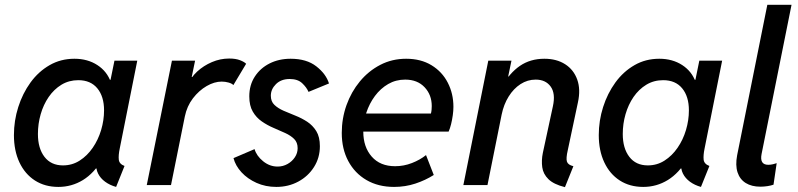

<svg xmlns="http://www.w3.org/2000/svg" viewBox="-20 -772 3329 801"><path d="M223.6 7.8Q167.5 7.8 125.7 -19Q84 -45.9 61 -94.7Q38.1 -143.6 38.1 -208.5Q38.1 -268.6 56.2 -325.4Q74.2 -382.3 107.4 -428Q140.6 -473.6 187 -500.2Q233.4 -526.9 290.5 -526.9Q345.7 -526.9 386.2 -500.5Q426.8 -474.1 442.4 -429.2L402.8 -439H481.4L435.5 -411.1L457.5 -519H552.7L479.5 -152.3Q473.6 -124 475.6 -106Q477.5 -87.9 499.5 -79.6L464.4 7.8Q438 0.5 418.5 -13.9Q398.9 -28.3 389.2 -47.9Q379.4 -67.4 382.8 -89.4L425.8 -69.3H338.4L406.7 -107.9Q373 -49.8 326.2 -21Q279.3 7.8 223.6 7.8ZM242.7 -82Q281.2 -82 312.5 -102.1Q343.8 -122.1 366.7 -155.3Q389.6 -188.5 401.9 -229.5Q414.1 -270.5 414.1 -311.5Q414.1 -369.6 386 -403.6Q357.9 -437.5 306.6 -437.5Q267.6 -437.5 236.3 -418.5Q205.1 -399.4 183.1 -367.4Q161.1 -335.4 149.7 -295.4Q138.2 -255.4 138.2 -212.9Q138.2 -153.3 165.5 -117.7Q192.9 -82 242.7 -82Z M592.3 0 697.3 -519H793.9L779.8 -450.7H791.5L764.6 -419.4Q775.9 -448.7 802.5 -473.4Q829.1 -498 864 -512.9Q898.9 -527.8 936 -527.8Q963.4 -527.8 981.4 -520.8Q999.5 -513.7 1006.8 -505.9L953.6 -417Q948.2 -423.3 934.1 -427.5Q919.9 -431.6 904.8 -431.6Q874.5 -431.6 842.3 -413.1Q810.1 -394.5 784.9 -361.8Q759.8 -329.1 751 -285.6L693.4 0Z M1132.8 7.8Q1087.9 7.8 1050.3 -9Q1012.7 -25.9 987.5 -53.2Q962.4 -80.6 954.1 -112.3L1042 -149.9Q1050.3 -121.6 1077.6 -99.4Q1105 -77.1 1138.2 -77.1Q1160.6 -77.1 1179.7 -87.9Q1198.7 -98.6 1210.2 -116Q1221.7 -133.3 1221.7 -153.8Q1221.7 -177.7 1207.3 -192.1Q1192.9 -206.5 1169.9 -217Q1147 -227.5 1121.1 -238.5Q1095.2 -249.5 1072.3 -265.4Q1049.3 -281.2 1034.7 -306.2Q1020 -331.1 1020 -370.1Q1020 -417 1043 -452.4Q1065.9 -487.8 1104.7 -507.3Q1143.6 -526.9 1192.4 -526.9Q1259.3 -526.9 1299.8 -495.1Q1340.3 -463.4 1352.5 -423.8L1267.1 -388.7Q1259.3 -407.2 1240.7 -424.8Q1222.2 -442.4 1188.5 -442.4Q1152.8 -442.4 1131.3 -421.1Q1109.9 -399.9 1109.9 -372.6Q1109.9 -348.6 1124.8 -334.5Q1139.6 -320.3 1162.8 -310.1Q1186 -299.8 1212.2 -289.6Q1238.3 -279.3 1261.5 -264.2Q1284.7 -249 1299.6 -224.9Q1314.5 -200.7 1314.5 -162.1Q1314.5 -113.8 1290 -75.2Q1265.6 -36.6 1224.4 -14.4Q1183.1 7.8 1132.8 7.8Z M1624 7.8Q1558.1 7.8 1509 -20.8Q1460 -49.3 1432.9 -100.1Q1405.8 -150.9 1405.8 -217.3Q1405.8 -277.8 1425.5 -333.3Q1445.3 -388.7 1481.4 -432.4Q1517.6 -476.1 1566.7 -501.5Q1615.7 -526.9 1674.3 -526.9Q1735.8 -526.9 1780.3 -499.8Q1824.7 -472.7 1848.1 -427Q1871.6 -381.3 1871.6 -326.7Q1871.6 -310.1 1868.9 -290.8Q1866.2 -271.5 1861.8 -253.7Q1857.4 -235.8 1851.6 -223.1H1475.1L1488.3 -298.3H1777.8Q1779.8 -306.2 1780.5 -314.2Q1781.2 -322.3 1781.2 -329.6Q1781.2 -376.5 1751.2 -408.2Q1721.2 -439.9 1670.4 -439.9Q1631.3 -439.9 1599.4 -421.4Q1567.4 -402.8 1544.2 -371.6Q1521 -340.3 1508.3 -301.8Q1495.6 -263.2 1495.6 -222.7Q1495.6 -158.7 1530.8 -118.7Q1565.9 -78.6 1628.4 -78.6Q1664.6 -78.6 1698.5 -91.8Q1732.4 -105 1757.3 -125L1789.6 -42Q1754.9 -20 1712.9 -6.1Q1670.9 7.8 1624 7.8Z M2336.9 8.8Q2290 -2.9 2268.1 -24.4Q2246.1 -45.9 2242.2 -74.2Q2238.3 -102.5 2244.6 -133.8L2286.6 -328.6Q2298.3 -381.8 2277.3 -410.9Q2256.3 -439.9 2214.8 -439.9Q2180.7 -439.9 2151.6 -421.1Q2122.6 -402.3 2102.1 -369.4Q2081.5 -336.4 2072.8 -293.9L2013.7 0H1913.1L2017.1 -519H2113.8L2100.1 -453.1H2117.7L2074.7 -411.1Q2105.5 -467.3 2148.9 -497.1Q2192.4 -526.9 2251 -526.9Q2302.2 -526.9 2337.9 -503.9Q2373.5 -481 2388.2 -439.9Q2402.8 -398.9 2391.1 -345.2L2348.6 -145Q2340.8 -111.3 2345.2 -97.7Q2349.6 -84 2372.1 -78.6Z M2663.6 7.8Q2607.4 7.8 2565.7 -19Q2523.9 -45.9 2501 -94.7Q2478 -143.6 2478 -208.5Q2478 -268.6 2496.1 -325.4Q2514.2 -382.3 2547.4 -428Q2580.6 -473.6 2627 -500.2Q2673.3 -526.9 2730.5 -526.9Q2785.6 -526.9 2826.2 -500.5Q2866.7 -474.1 2882.3 -429.2L2842.8 -439H2921.4L2875.5 -411.1L2897.5 -519H2992.7L2919.4 -152.3Q2913.6 -124 2915.5 -106Q2917.5 -87.9 2939.5 -79.6L2904.3 7.8Q2877.9 0.5 2858.4 -13.9Q2838.9 -28.3 2829.1 -47.9Q2819.3 -67.4 2822.8 -89.4L2865.7 -69.3H2778.3L2846.7 -107.9Q2813 -49.8 2766.1 -21Q2719.2 7.8 2663.6 7.8ZM2682.6 -82Q2721.2 -82 2752.4 -102.1Q2783.7 -122.1 2806.6 -155.3Q2829.6 -188.5 2841.8 -229.5Q2854 -270.5 2854 -311.5Q2854 -369.6 2825.9 -403.6Q2797.9 -437.5 2746.6 -437.5Q2707.5 -437.5 2676.3 -418.5Q2645 -399.4 2623 -367.4Q2601.1 -335.4 2589.6 -295.4Q2578.1 -255.4 2578.1 -212.9Q2578.1 -153.3 2605.5 -117.7Q2632.8 -82 2682.6 -82Z M3152.3 6.8Q3115.7 6.8 3091.1 -8.5Q3066.4 -23.9 3056.9 -53.2Q3047.4 -82.5 3055.2 -124L3181.2 -752H3282.2L3157.2 -129.4Q3148.4 -84.5 3185.1 -84.5Q3194.8 -84.5 3205.1 -86.9Q3215.3 -89.4 3220.2 -91.3L3207 -1.5Q3195.8 2.4 3181.2 4.6Q3166.5 6.8 3152.3 6.8Z"/></svg>

Font: Reddit Sans Medium
Style: Italic
Weight: 500
Italic angle: -11.25°
Designer: Stephen Hutchings
Version: Version 1.013